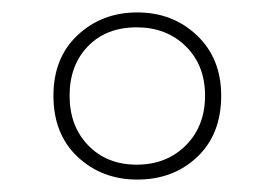

<svg xmlns="http://www.w3.org/2000/svg" viewBox="-20 -744 442 309"><path d="M201 -455Q144 -455 105 -491.5Q66 -528 66 -590Q66 -651 105 -687.5Q144 -724 201 -724Q258 -724 297 -687Q336 -650 336 -590Q336 -528 297.5 -491.5Q259 -455 201 -455ZM200 -479Q248 -479 279 -510Q310 -541 310 -590Q310 -639 279 -669.5Q248 -700 200 -700Q151 -700 121.5 -669.5Q92 -639 92 -590Q92 -541 122 -510Q152 -479 200 -479Z"/></svg>

Font: Noto Sans Lao Looped SemiCondensed Thin
Style: Regular
Weight: 100
Width: 4
Designer: Mark Frömberg, Ben Mitchell
Foundry: The Fontpad Ltd
Version: Version 1.002; ttfautohint (v1.8.4.7-5d5b)